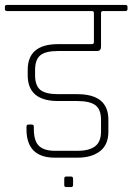

<svg xmlns="http://www.w3.org/2000/svg" viewBox="-30 -643 540 783"><path d="M268 111Q268 120 260 120H240Q232 120 232 111V86Q232 77 240 77H260Q268 77 268 86ZM-1 -623H481Q490 -623 490 -615V-606Q490 -598 481 -598H391Q382 -598 382 -590V-453Q382 -435 366 -435H207Q156 -435 134.5 -417.5Q113 -400 113 -357V-337Q113 -294 134.5 -276.5Q156 -259 207 -259H285Q412 -259 412 -155V-106Q412 -53 378 -26.5Q344 0 286 0H194Q78 0 78 -116V-126Q78 -135 86 -135H100Q108 -135 108 -126V-117Q108 -68 129 -48Q150 -28 194 -28H286Q334 -28 358 -46.5Q382 -65 382 -107V-154Q382 -197 359 -214Q336 -231 285 -231H207Q83 -231 83 -336V-358Q83 -463 207 -463H344Q353 -463 353 -471V-590Q353 -598 344 -598H-1Q-10 -598 -10 -606V-615Q-10 -623 -1 -623Z"/></svg>

Font: Rajdhani Light
Style: Regular
Weight: 300
Designer: Satya Rajpurohit, Jyotish Sonowal
Foundry: Indian Type Foundry
Version: Version 1.201;PS 1.0;hotconv 1.0.78;makeotf.lib2.5.61930; tt